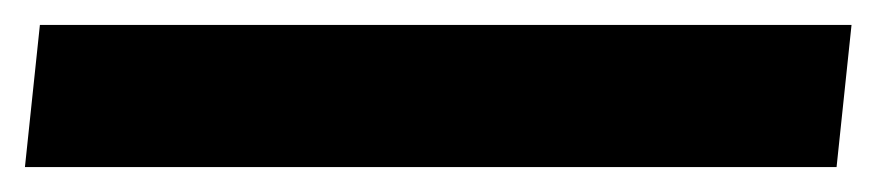

<svg xmlns="http://www.w3.org/2000/svg" viewBox="-66 66 703 154"><path d="M617 86 605 200H-46L-34 86Z"/></svg>

Font: Quantico
Style: Bold Italic
Weight: 700
Italic angle: -12°
Designer: Matt Desmond
Foundry: MADtype
Version: Version 2.002